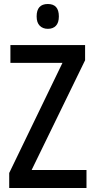

<svg xmlns="http://www.w3.org/2000/svg" viewBox="-20 -939 475 959"><path d="M412 0H26V-75L292 -625H32V-714H405V-638L138 -90H412ZM219 -919Q274 -919 274 -857Q274 -826 259.5 -810.5Q245 -795 219 -795Q194 -795 178.5 -810.5Q163 -826 163 -857Q163 -919 219 -919Z"/></svg>

Font: Noto Sans Malayalam Condensed Medium
Style: Regular
Weight: 500
Width: 3
Designer: Jelle Bosma - Monotype Design Team
Foundry: Monotype Imaging Inc.
Version: Version 2.104; ttfautohint (v1.8.4.7-5d5b)